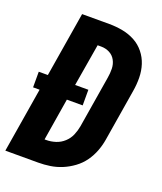

<svg xmlns="http://www.w3.org/2000/svg" viewBox="-136 -824 772 913"><g transform="rotate(20 250.0 -367.5)"><path d="M166 0H0L54 -328H21V-407H67L121 -735H259Q294 -735 327.5 -728.5Q361 -722 389.5 -706.5Q418 -691 438.5 -665.5Q459 -640 469 -609Q479 -578 479.5 -543.5Q480 -509 474 -474L431 -212Q426 -182 415 -153Q404 -124 385.5 -98Q367 -72 340.5 -52.5Q314 -33 285 -21Q256 -9 226 -4.5Q196 0 166 0ZM157 -114H166Q189 -114 212.5 -121.5Q236 -129 254.5 -146Q273 -163 282.5 -185.5Q292 -208 296 -231L339 -493Q343 -516 342.5 -539Q342 -562 331.5 -581.5Q321 -601 301.5 -611Q282 -621 259 -621H241L205 -407H272V-328H192Z"/></g></svg>

Font: Iosevka Heavy
Style: Italic
Weight: 900
Italic angle: -9°
Monospace: yes
Designer: Belleve Invis
Foundry: Belleve Invis
Version: Version 32.5.0; ttfautohint (v1.8.4)